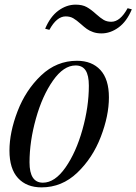

<svg xmlns="http://www.w3.org/2000/svg" viewBox="-20 -788 584 822"><path d="M21 0ZM391.6 -727.5Q410.2 -710.9 423.8 -702.9Q437.5 -694.8 456.5 -694.8Q494.6 -694.8 526.4 -752.9L544.4 -748Q522.5 -695.8 487.5 -670.4Q452.6 -645 414.6 -645Q394.5 -645 378.7 -650.6Q362.8 -656.2 351.8 -664.1Q340.8 -671.9 326.2 -685.1Q307.6 -701.7 293.9 -709.7Q280.3 -717.8 261.2 -717.8Q222.7 -717.8 191.4 -660.2L173.3 -665Q195.3 -717.3 230.2 -742.7Q265.1 -768.1 303.7 -768.1Q332.5 -768.1 351.1 -757.8Q369.6 -747.6 391.6 -727.5ZM309.6 -527.8Q373.5 -527.8 409.9 -488.3Q446.3 -448.7 446.3 -371.1Q446.3 -292.5 411.4 -201.9Q376.5 -111.3 310.8 -48.6Q245.1 14.2 157.7 14.2Q93.8 14.2 57.1 -25.6Q20.5 -65.4 20.5 -143.1Q20.5 -221.7 55.4 -312.3Q90.3 -402.8 156.2 -465.3Q222.2 -527.8 309.6 -527.8ZM106.4 -92.8Q106.4 -5.9 163.6 -5.9Q214.8 -5.9 260.3 -70.8Q305.7 -135.7 333 -233.2Q360.4 -330.6 360.4 -420.9Q360.4 -465.8 346.4 -486.8Q332.5 -507.8 303.7 -507.8Q252.4 -507.8 206.8 -442.9Q161.1 -377.9 133.8 -280.3Q106.4 -182.6 106.4 -92.8Z"/></svg>

Font: TypoPRO Playfair Display
Style: Italic
Weight: 400
Italic angle: -14°
Designer: Claus Eggers Sørensen
Foundry: Claus Eggers Sørensen
Version: Version 1.004;PS 001.004;hotconv 1.0.70;makeotf.lib2.5.58329